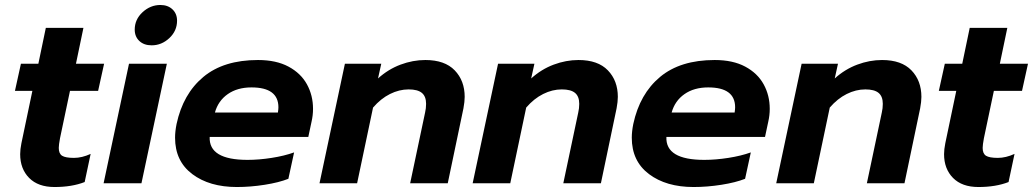

<svg xmlns="http://www.w3.org/2000/svg" viewBox="-20 -736 4148 771"><path d="M61 -117Q61 -136 66 -161L110 -371H40L64 -480H134L164 -624H315L285 -480H398L374 -371H261L221 -181Q216 -154 216 -142Q216 -119 229.5 -110.5Q243 -102 277 -102Q309 -102 344 -118L320 -5Q269 15 199 15Q133 15 97 -21.5Q61 -58 61 -117Z M521 -617Q521 -658 552.5 -687Q584 -716 624 -716Q654 -716 672.5 -698.5Q691 -681 691 -653Q691 -612 660 -583Q629 -554 589 -554Q558 -554 539.5 -571.5Q521 -589 521 -617ZM498 -480H650L548 0H396Z M683 -183Q683 -208 689 -238Q715 -359 796.5 -427Q878 -495 1016 -495Q1089 -495 1138.5 -468.5Q1188 -442 1212.5 -397.5Q1237 -353 1237 -299Q1237 -273 1231 -247L1218 -186H822Q818 -94 974 -94Q1020 -94 1071 -102Q1122 -110 1161 -124L1138 -18Q1100 -3 1043 6Q986 15 931 15Q821 15 752 -37Q683 -89 683 -183ZM1096 -284Q1098 -298 1098 -305Q1098 -385 990 -385Q933 -385 894.5 -358Q856 -331 843 -284Z M1365 -480H1511L1498 -421Q1539 -458 1588.5 -476.5Q1638 -495 1688 -495Q1766 -495 1806 -453.5Q1846 -412 1846 -347Q1846 -328 1841 -301L1778 0H1627L1687 -284Q1691 -301 1691 -319Q1691 -349 1674 -363Q1657 -377 1621 -377Q1583 -377 1546 -358.5Q1509 -340 1478 -304L1414 0H1263Z M1980 -480H2126L2113 -421Q2154 -458 2203.5 -476.5Q2253 -495 2303 -495Q2381 -495 2421 -453.5Q2461 -412 2461 -347Q2461 -328 2456 -301L2393 0H2242L2302 -284Q2306 -301 2306 -319Q2306 -349 2289 -363Q2272 -377 2236 -377Q2198 -377 2161 -358.5Q2124 -340 2093 -304L2029 0H1878Z M2517 -183Q2517 -208 2523 -238Q2549 -359 2630.5 -427Q2712 -495 2850 -495Q2923 -495 2972.5 -468.5Q3022 -442 3046.5 -397.5Q3071 -353 3071 -299Q3071 -273 3065 -247L3052 -186H2656Q2652 -94 2808 -94Q2854 -94 2905 -102Q2956 -110 2995 -124L2972 -18Q2934 -3 2877 6Q2820 15 2765 15Q2655 15 2586 -37Q2517 -89 2517 -183ZM2930 -284Q2932 -298 2932 -305Q2932 -385 2824 -385Q2767 -385 2728.5 -358Q2690 -331 2677 -284Z M3199 -480H3345L3332 -421Q3373 -458 3422.5 -476.5Q3472 -495 3522 -495Q3600 -495 3640 -453.5Q3680 -412 3680 -347Q3680 -328 3675 -301L3612 0H3461L3521 -284Q3525 -301 3525 -319Q3525 -349 3508 -363Q3491 -377 3455 -377Q3417 -377 3380 -358.5Q3343 -340 3312 -304L3248 0H3097Z M3771 -117Q3771 -136 3776 -161L3820 -371H3750L3774 -480H3844L3874 -624H4025L3995 -480H4108L4084 -371H3971L3931 -181Q3926 -154 3926 -142Q3926 -119 3939.5 -110.5Q3953 -102 3987 -102Q4019 -102 4054 -118L4030 -5Q3979 15 3909 15Q3843 15 3807 -21.5Q3771 -58 3771 -117Z"/></svg>

Font: Prompt Semibold
Style: Italic
Weight: 600
Italic angle: -12°
Designer: Katatrad Team
Foundry: CadsonDemak
Version: Version 1.000